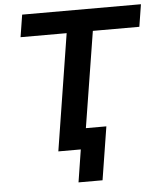

<svg xmlns="http://www.w3.org/2000/svg" viewBox="-58 -755 811 971"><g transform="rotate(-5 347.0 -270.0)"><path d="M301 165 327 0H213L307 -592H73L91 -705H694L676 -592H440L362 -105H466L423 165Z"/></g></svg>

Font: Nunito Sans 9pt
Style: Bold Italic
Weight: 700
Italic angle: -9°
Version: Version 3.101;gftools[0.9.27]